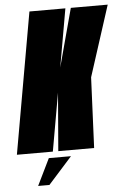

<svg xmlns="http://www.w3.org/2000/svg" viewBox="-102 -717 608 915"><g transform="rotate(-5 202.0 -259.0)"><path d="M-45 0 74 -675H246L197 -396L272 -675H448.5L339.5 -337L324.5 0H153L176 -278L127 0ZM42.9 156.9 105.2 29.2H211.1L96.8 156.9Z"/></g></svg>

Font: Anybody UltraCondensed Black
Style: Italic
Weight: 900
Width: 1
Italic angle: -10°
Designer: Tyler Finck
Foundry: Etcetera Type Company
Version: Version 1.010; ttfautohint (v1.8.3) -l 8 -r 50 -G 200 -x 14 